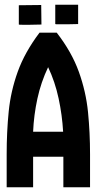

<svg xmlns="http://www.w3.org/2000/svg" viewBox="-20 -786 410 806"><path d="M227 -684Q212 -684 212 -685V-766H308V-685L260 -684ZM74 -682Q59 -682 59 -683V-764L153 -765L154 -683L106 -682ZM8 0V-139Q8 -232 16.5 -317.5Q25 -403 54.5 -485Q84 -567 146 -649H218Q281 -568 311 -484.5Q341 -401 349.5 -315Q358 -229 358 -139V0H246V-128H119V0ZM119 -233H245Q241 -303 226 -373Q211 -443 182 -504Q152 -441 137 -372Q122 -303 119 -233Z"/></svg>

Font: New Amsterdam
Style: Regular
Weight: 400
Designer: Vladimir Nikolic
Foundry: Vladimir Nikolic
Version: Version 1.000; ttfautohint (v1.8.4.7-5d5b)